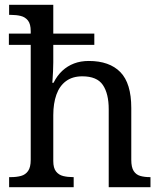

<svg xmlns="http://www.w3.org/2000/svg" viewBox="-20 -780 675 800"><path d="M18 0V-42H26Q49 -42 67.5 -47Q86 -52 97 -67.5Q108 -83 108 -114V-593H17V-640H108V-650Q108 -680 96.5 -694.5Q85 -709 66.5 -713.5Q48 -718 26 -718H18V-760H202V-640H373V-593H202V-520Q202 -502 201 -482.5Q200 -463 199 -449Q198 -435 198 -435H203Q218 -465 239.5 -485Q261 -505 288.5 -515.5Q316 -526 350 -526Q436 -526 481.5 -479.5Q527 -433 527 -330V-114Q527 -83 537 -67.5Q547 -52 564.5 -47Q582 -42 604 -42H607V0H433V-325Q433 -390 408.5 -426Q384 -462 323 -462Q282 -462 255 -442Q228 -422 215 -385.5Q202 -349 202 -300V-109Q202 -80 213.5 -65.5Q225 -51 243.5 -46.5Q262 -42 284 -42H287V0Z"/></svg>

Font: Noto Serif Malayalam
Style: Regular
Weight: 400
Designer: Indian type Foundry, Jelle Bosma, Monotype Design Team
Foundry: Monotype Imaging Inc.
Version: Version 2.103